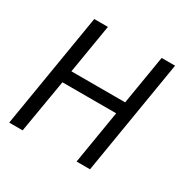

<svg xmlns="http://www.w3.org/2000/svg" viewBox="-124 -637 748 755"><g transform="rotate(30 250.0 -260.0)"><path d="M10 0 96 -520H158L121 -297H365L402 -520H463L377 0H316L356 -242H112L71 0Z"/></g></svg>

Font: Iosevka SS04 Light
Style: Italic
Weight: 300
Italic angle: -9°
Monospace: yes
Designer: Belleve Invis
Foundry: Belleve Invis
Version: Version 19.0.0; ttfautohint (v1.8.4)